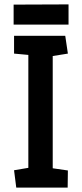

<svg xmlns="http://www.w3.org/2000/svg" viewBox="-20 -854 371 874"><path d="M54 0 44 -79 109 -90V-604L44 -610V-691H277L289 -610L220 -599V-88L289 -78L288 0ZM42 -742V-833L292 -834V-742Z"/></svg>

Font: Kreon Light Medium
Style: Regular
Weight: 500
Version: Version 2.002